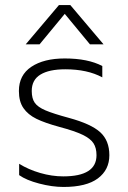

<svg xmlns="http://www.w3.org/2000/svg" viewBox="-20 -727 509 762"><path d="M214 -707H259L391 -551H337L237 -672L137 -551H82ZM56 -32V-77Q93 -54 139.5 -40.5Q186 -27 231 -27Q363 -27 363 -111Q363 -140 351 -158.5Q339 -177 308 -192Q277 -207 217 -223Q158 -239 124.5 -255.5Q91 -272 73 -298Q55 -324 55 -366Q55 -429 104.5 -462Q154 -495 237 -495Q329 -495 386 -465V-420Q327 -452 239 -452Q175 -452 140.5 -431Q106 -410 106 -366Q106 -336 118 -319Q130 -302 160.5 -289Q191 -276 254 -259Q342 -235 378 -202Q414 -169 414 -111Q414 -53 368.5 -19Q323 15 232 15Q187 15 135.5 1.5Q84 -12 56 -32Z"/></svg>

Font: Prompt ExtraLight
Style: Regular
Weight: 275
Designer: Katatrad Team
Foundry: CadsonDemak
Version: Version 1.000